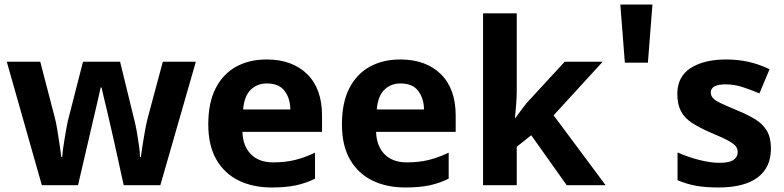

<svg xmlns="http://www.w3.org/2000/svg" viewBox="-20 -819 3467 849"><path d="M485 -191Q481 -208 473.5 -241.5Q466 -275 457 -313.5Q448 -352 440 -384.5Q432 -417 429 -432H425Q422 -417 414.5 -384.5Q407 -352 398 -313.5Q389 -275 381 -241Q373 -207 369 -189L325 0H165L10 -546H158L221 -304Q228 -279 233.5 -244Q239 -209 244 -176.5Q249 -144 251 -125H255Q256 -139 259 -162.5Q262 -186 266.5 -211Q271 -236 274.5 -256.5Q278 -277 280 -284L347 -546H511L575 -284Q579 -270 584.5 -239Q590 -208 594.5 -176Q599 -144 599 -125H603Q605 -142 610 -174.5Q615 -207 621.5 -243Q628 -279 635 -304L700 -546H846L689 0H527Z M1159 -556Q1272 -556 1338 -491.5Q1404 -427 1404 -308V-236H1052Q1054 -173 1089.5 -137Q1125 -101 1188 -101Q1241 -101 1284 -111.5Q1327 -122 1373 -144V-29Q1333 -9 1288.5 0.5Q1244 10 1181 10Q1099 10 1036 -20.5Q973 -51 937 -113Q901 -175 901 -269Q901 -365 933.5 -428.5Q966 -492 1024 -524Q1082 -556 1159 -556ZM1160 -450Q1117 -450 1088.5 -422Q1060 -394 1055 -335H1264Q1263 -385 1238 -417.5Q1213 -450 1160 -450Z M1750 -556Q1863 -556 1929 -491.5Q1995 -427 1995 -308V-236H1643Q1645 -173 1680.5 -137Q1716 -101 1779 -101Q1832 -101 1875 -111.5Q1918 -122 1964 -144V-29Q1924 -9 1879.5 0.5Q1835 10 1772 10Q1690 10 1627 -20.5Q1564 -51 1528 -113Q1492 -175 1492 -269Q1492 -365 1524.5 -428.5Q1557 -492 1615 -524Q1673 -556 1750 -556ZM1751 -450Q1708 -450 1679.5 -422Q1651 -394 1646 -335H1855Q1854 -385 1829 -417.5Q1804 -450 1751 -450Z M2265 -420Q2265 -389 2262.5 -358.5Q2260 -328 2257 -297H2259Q2274 -318 2290 -339.5Q2306 -361 2324 -380L2477 -546H2645L2428 -309L2658 0H2486L2329 -221L2265 -170V0H2116V-760H2265Z M2865 -799 2845 -542H2743L2723 -799Z M3389 -162Q3389 -79 3330.5 -34.5Q3272 10 3156 10Q3099 10 3058 2.5Q3017 -5 2976 -22V-145Q3020 -125 3071 -112Q3122 -99 3161 -99Q3205 -99 3223.5 -112Q3242 -125 3242 -146Q3242 -160 3234.5 -171Q3227 -182 3202 -196Q3177 -210 3124 -232Q3073 -254 3040 -275.5Q3007 -297 2991 -327.5Q2975 -358 2975 -404Q2975 -480 3034 -518Q3093 -556 3191 -556Q3242 -556 3288 -546Q3334 -536 3383 -513L3338 -406Q3298 -423 3262 -434.5Q3226 -446 3189 -446Q3123 -446 3123 -410Q3123 -397 3131.5 -386.5Q3140 -376 3164.5 -364Q3189 -352 3237 -332Q3284 -313 3318 -292.5Q3352 -272 3370.5 -241.5Q3389 -211 3389 -162Z"/></svg>

Font: Noto Sans Sinhala UI
Style: Bold
Weight: 700
Designer: Jelle Bosma - Monotype Design Team
Foundry: Monotype Imaging Inc.
Version: Version 2.006; ttfautohint (v1.8.4.7-5d5b)